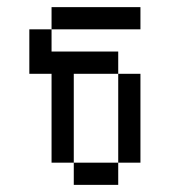

<svg xmlns="http://www.w3.org/2000/svg" viewBox="-20 -520 540 540"><path d="M375 -437.5V-500H125V-437.5H62.5Q62.5 -437.5 62.5 -312.5H125Q125 -312.5 125 -62.5H187.5V0H312.5V-62.5H187.5Q187.5 -62.5 187.5 -312.5H312.5Q312.5 -312.5 312.5 -62.5H375Q375 -62.5 375 -312.5H312.5V-375H125V-437.5Z"/></svg>

Font: UnifontExMono
Style: Regular
Weight: 500
Version: Version 15.0.06